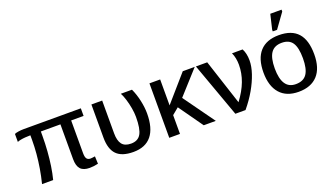

<svg xmlns="http://www.w3.org/2000/svg" viewBox="-68 -1244 3022 1750"><g transform="rotate(-20 1443.0 -369.5)"><path d="M568.4 9.8Q507.8 9.8 480 -20.8Q452.1 -51.3 452.1 -117.2V-454.6H262.2V-411.1Q262.2 -337.4 256.8 -264.9Q251.5 -192.4 241.5 -125.5Q231.4 -58.6 216.3 0H108.4Q126 -70.3 137.5 -139.4Q148.9 -208.5 154.8 -275.9Q160.6 -343.3 160.6 -407.2V-454.6Q134.3 -454.6 108.4 -452.4Q82.5 -450.2 62.3 -446Q42 -441.9 32.7 -436.5V-514.2Q44.9 -520.5 71 -524.4Q97.2 -528.3 121.6 -528.3H676.8V-454.6H556.2V-135.7Q556.2 -99.6 567.6 -83.7Q579.1 -67.9 604 -67.9Q614.3 -68.4 625 -69.6Q635.7 -70.8 647.9 -72.8L650.9 -0.5Q608.4 9.8 568.4 9.8Z M1228.5 -278.8Q1228.5 -135.7 1169.2 -63Q1109.9 9.8 993.2 9.8Q881.8 9.8 830.6 -42.7Q779.3 -95.2 779.3 -207V-528.3H883.8V-209.5Q883.8 -139.6 910.6 -104.5Q937.5 -69.3 998.5 -69.3Q1065.4 -69.3 1094 -118.4Q1122.6 -167.5 1122.6 -282.7Q1122.6 -322.8 1114.5 -369.1Q1106.4 -415.5 1093.3 -458Q1080.1 -500.5 1064.9 -528.3H1172.9Q1198.7 -473.1 1213.6 -405.3Q1228.5 -337.4 1228.5 -278.8Z M1446.3 -182.1V0H1342.3V-528.3H1446.3V-276.9L1665.5 -528.3H1781.7L1577.1 -301.8L1793.9 0H1676.8L1510.3 -234.9Z M2271.5 -413.1Q2271.5 -356 2248.3 -286.6Q2225.1 -217.3 2182.9 -143.8Q2140.6 -70.3 2082 0H1983.4L1793 -528.3H1902.8L2046.4 -88.9Q2107.9 -170.9 2137.5 -249.5Q2167 -328.1 2167 -408.7Q2167 -475.6 2143.1 -528.3H2246.1Q2271.5 -481 2271.5 -413.1Z M2844.7 -264.6Q2844.7 -129.4 2780.3 -59.8Q2715.8 9.8 2596.7 9.8Q2478 9.8 2415.3 -61.8Q2352.5 -133.3 2352.5 -264.6Q2352.5 -398.4 2415.5 -468.3Q2478.5 -538.1 2599.6 -538.1Q2723.1 -538.1 2783.9 -470.2Q2844.7 -402.3 2844.7 -264.6ZM2735.4 -264.6Q2735.4 -369.1 2703.6 -416.3Q2671.9 -463.4 2601.1 -463.4Q2528.8 -463.4 2495.4 -414.8Q2461.9 -366.2 2461.9 -264.6Q2461.9 -165.5 2494.9 -115.2Q2527.8 -64.9 2595.2 -64.9Q2669.4 -64.9 2702.4 -113.8Q2735.4 -162.6 2735.4 -264.6ZM2703.6 -729.5 2602.1 -588.9H2560.5V-605L2594.2 -747.6H2703.6Z"/></g></svg>

Font: Arimo Medium
Style: Regular
Weight: 500
Designer: Steve Matteson
Foundry: Monotype Imaging Inc.
Version: Version 1.33